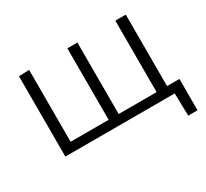

<svg xmlns="http://www.w3.org/2000/svg" viewBox="-130 -693 1101 1026"><g transform="rotate(-30 420.0 -179.5)"><path d="M762.5 139 759.5 0H84.5V-495.5L148.5 -498V-54.5H383V-495.5H445V-54.5H679V-495.5H743.5V-54.5H820V139Z"/></g></svg>

Font: Heraclito Light
Style: Regular
Weight: 300
Designer: Kostas Bartsokas (font) & Cristiano Sobral (main changes)
Foundry: Kostas Bartsokas (font) & Cristiano Sobral (main changes)
Version: Version 1.00;July 8, 2020;FontCreator 13.0.0.2655 64-bit